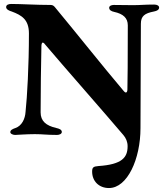

<svg xmlns="http://www.w3.org/2000/svg" viewBox="-20 -678 831 969"><path d="M530 271C623 271 689 124 689 -31L691 -558C691 -597 710 -611 757 -620C773 -623 783 -629 783 -640C783 -649 773 -655 758 -655C706 -655 691 -652 651 -652C619 -652 601 -653 554 -653C542 -653 531 -648 531 -639C531 -627 542 -621 556 -618C602 -608 625 -587 625 -550C625 -381 624 -256 623 -227C623 -217 620 -211 615 -211C610 -211 603 -220 599 -225C499 -343 356 -523 257 -642C252 -648 246 -653 236 -653C164 -653 85 -658 37 -658C23 -658 11 -654 11 -642C11 -630 28 -623 39 -620C90 -601 126 -579 126 -509C126 -345 117 -188 109 -114C107 -78 90 -43 58 -32C44 -27 32 -22 32 -11C32 -2 47 3 56 3C66 3 112 -1 156 -1C197 -1 213 3 268 3C279 3 292 -2 292 -12C292 -24 278 -29 264 -32C212 -44 185 -67 185 -111C185 -213 187 -352 189 -444C189 -451 190 -463 196 -463C200 -463 206 -457 209 -452C302 -342 510 -106 603 4C615 18 624 37 624 60C624 117 596 152 477 160C451 162 445 167 445 188C445 236 479 271 530 271Z"/></svg>

Font: EB Garamond
Style: Bold
Weight: 700
Designer: Georg Duffner and Octavio Pardo
Foundry: Georg Duffner
Version: Version 1.000;PS 001.000;hotconv 1.0.88;makeotf.lib2.5.64775